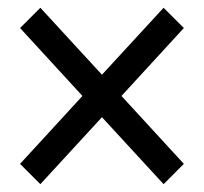

<svg xmlns="http://www.w3.org/2000/svg" viewBox="-20 -552 520 490"><path d="M31.2 -133.8 190.4 -307.1 31.2 -480.5 83 -532.2 240.2 -361.3 397.5 -532.2 449.2 -480.5 290 -307.1 449.2 -133.8 397.5 -82 240.2 -252.9 83 -82Z"/></svg>

Font: Reddit Sans Fudge
Style: Regular
Weight: 400
Designer: Stephen Hutchings
Foundry: Reddit
Version: Version 1.011